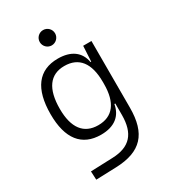

<svg xmlns="http://www.w3.org/2000/svg" viewBox="-228 -834 1041 1177"><g transform="rotate(-30 293.0 -245.0)"><path d="M96.7 233.4 240.2 228.5C418.5 222.2 496.1 138.7 496.1 -45.9V-517.6H437.5L431.6 -408.7H426.8C413.1 -485.8 355.5 -527.3 263.2 -527.3C126 -527.3 54.7 -433.6 54.7 -253.9C54.7 -80.6 125.5 9.8 261.2 9.8C357.9 9.8 411.6 -36.6 424.8 -112.8H431.2V-30.3C430.7 98.1 375.5 163.1 250 167.5L93.8 173.3ZM431.2 -266.1V-251C431.2 -118.7 377.9 -49.3 275.4 -49.3C173.3 -49.3 120.1 -119.6 120.1 -253.9C120.1 -395 172.9 -468.3 274.9 -468.3C377.4 -468.3 431.2 -398.9 431.2 -266.1ZM272.5 -615.7C302.2 -615.7 326.7 -640.1 326.7 -669.9C326.7 -700.2 302.2 -724.1 272.5 -724.1C242.7 -724.1 218.3 -700.2 218.3 -669.9C218.3 -640.1 242.7 -615.7 272.5 -615.7Z"/></g></svg>

Font: Cascadia Code PL Light
Style: Regular
Weight: 300
Monospace: yes
Designer: Aaron Bell
Foundry: Saja Typeworks
Version: Version 2404.023